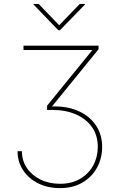

<svg xmlns="http://www.w3.org/2000/svg" viewBox="-20 -782 614 993"><path d="M290 190.9Q227.5 190.9 178 166.5Q128.4 142.1 99.6 98.6Q70.8 55.2 70.8 0H93.3Q93.3 48.8 119.1 86.9Q145 125 189.5 146.7Q233.9 168.5 290 168.5Q351.6 168.5 395.3 142.3Q439 116.2 462.4 73Q485.8 29.8 485.8 -22Q485.8 -82 455.6 -124.8Q425.3 -167.5 372.6 -190.4Q319.8 -213.4 251.5 -213.4H223.6V-235.4L457.5 -522.9V-523.4H101.6V-545.9H489.7V-527.3L239.7 -220.2V-231Q320.8 -235.4 381.1 -209.7Q441.4 -184.1 474.9 -135.5Q508.3 -86.9 508.3 -22Q508.3 36.6 481.7 85.2Q455.1 133.8 406 162.4Q356.9 190.9 290 190.9ZM179.7 -761.7 286.1 -651.4 392.6 -761.7H419.9V-759.3L290 -625.5H281.7L152.8 -759.3V-761.7Z"/></svg>

Font: Inter 17pt Thin
Style: Regular
Weight: 250
Version: Version 4.001;git-66647c0bb